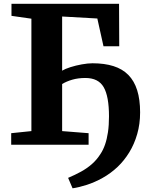

<svg xmlns="http://www.w3.org/2000/svg" viewBox="-20 -763 786 1012"><path d="M362.5 229.5 339 174.5Q375.5 159 407 141.8Q438.5 124.5 464 102.2Q489.5 80 509 49.5Q523.5 28 533.5 -0.5Q543.5 -29 549 -66Q554.5 -103 554.5 -149.5Q554.5 -255 526.5 -303.5Q498.5 -352 430 -352Q392 -352 361 -343Q330 -334 307.5 -320V-72L447 -61V0H39V-61L145.5 -72V-664.5L40.5 -679.5V-743H607.5L608.5 -519H525.5L493 -665.5L307.5 -676V-390.5Q323 -400 351.2 -409Q379.5 -418 411.5 -423.8Q443.5 -429.5 467.5 -429.5Q531 -429.5 578.2 -414.5Q625.5 -399.5 656.5 -368Q687.5 -336.5 703 -287.5Q718.5 -238.5 718.5 -170.5Q718.5 -109.5 703.2 -56.5Q688 -3.5 661.5 39.8Q635 83 600.5 116Q563.5 151 521.2 174.5Q479 198 438 211.2Q397 224.5 362.5 229.5Z"/></svg>

Font: Merriweather 24pt ExtraBold
Style: Regular
Weight: 800
Version: Version 2.100